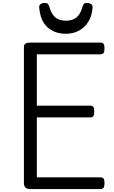

<svg xmlns="http://www.w3.org/2000/svg" viewBox="-20 -1288 776 1308"><path d="M187 0Q165 0 154 -10Q143 -20 143 -40V-970Q143 -984 154 -991Q165 -998 187 -998H664Q679 -998 685.5 -989.5Q692 -981 692 -958Q692 -936 685.5 -927Q679 -918 664 -918H231V-568H595Q610 -568 616 -559.5Q622 -551 622 -528Q622 -506 616 -497Q610 -488 595 -488H231V-80H664Q679 -80 685.5 -71.5Q692 -63 692 -40Q692 -18 685.5 -9Q679 0 664 0ZM429 -1058Q351 -1058 302.5 -1103Q254 -1148 247 -1239Q246 -1251 256 -1259.5Q266 -1268 285 -1268Q301 -1268 307 -1260.5Q313 -1253 317 -1239Q330 -1193 356.5 -1170Q383 -1147 429 -1147Q475 -1147 502 -1170Q529 -1193 541 -1239Q545 -1253 550.5 -1260.5Q556 -1268 572 -1268Q591 -1268 601.5 -1259.5Q612 -1251 611 -1239Q607 -1181 582.5 -1141Q558 -1101 518.5 -1079.5Q479 -1058 429 -1058Z"/></svg>

Font: Playwrite NG Modern
Style: Regular
Weight: 400
Designer: Veronika Burian, José Scaglione
Foundry: TypeTogether
Version: Version 1.002